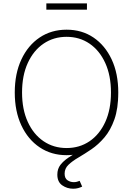

<svg xmlns="http://www.w3.org/2000/svg" viewBox="-20 -914 792 1143"><path d="M376.5 9.8Q285.6 9.8 216.1 -36.9Q146.5 -83.5 107.2 -167.5Q67.9 -251.5 67.9 -363.3Q67.9 -475.6 107.2 -559.8Q146.5 -644 216.1 -690.7Q285.6 -737.3 376.5 -737.3Q467.3 -737.3 536.4 -690.7Q605.5 -644 644.8 -560.1Q684.1 -476.1 684.1 -363.3Q684.1 -251 644.8 -167Q605.5 -83 536.4 -36.6Q467.3 9.8 376.5 9.8ZM376.5 -32.7Q453.6 -32.7 513.2 -73.2Q572.8 -113.8 606.7 -188Q640.6 -262.2 640.6 -363.3Q640.6 -464.4 606.7 -538.8Q572.8 -613.3 513.2 -654.1Q453.6 -694.8 376.5 -694.8Q299.3 -694.8 239.5 -654.3Q179.7 -613.8 145.5 -539.3Q111.3 -464.8 111.3 -363.3Q111.3 -262.7 145.3 -188.5Q179.2 -114.3 239 -73.5Q298.8 -32.7 376.5 -32.7ZM415.5 209.5Q379.4 209.5 350.3 189.2Q321.3 168.9 321.3 125.5Q321.3 91.3 339.8 67.4Q358.4 43.5 388.7 23.4Q418.9 3.4 455.1 -17.6Q491.2 -38.6 527.6 -66.2Q564 -93.8 594.2 -133.1Q624.5 -172.4 642.8 -228.5Q661.1 -284.7 661.1 -363.3H684.1Q684.1 -268.1 661.1 -203.4Q638.2 -138.7 601.8 -95.9Q565.4 -53.2 524.4 -25.4Q483.4 2.4 447 23.7Q410.6 44.9 387.7 66.9Q364.7 88.9 364.7 119.6Q364.7 147.5 381.6 158.9Q398.4 170.4 419.4 170.4Q429.7 170.4 438.2 168Q446.8 165.5 454.1 162.6L469.2 196.8Q458.5 202.1 445.3 205.8Q432.1 209.5 415.5 209.5ZM497.6 -893.6V-856.4H255.9V-893.6Z"/></svg>

Font: Inter Extra Light
Style: Regular
Weight: 200
Designer: Rasmus Andersson
Foundry: rsms
Version: Version 4.000;git-3c8e0fc